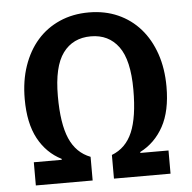

<svg xmlns="http://www.w3.org/2000/svg" viewBox="-51 -757 807 808"><g transform="rotate(-5 352.5 -353.0)"><path d="M353 -605Q277 -605 235 -548Q193 -491 193 -366Q193 -250 220.5 -186.5Q248 -123 308 -100V0H68V-98H186V-102Q123 -134 88 -199Q53 -264 53 -366Q53 -443 74.5 -505.5Q96 -568 135 -612.5Q174 -657 229.5 -681.5Q285 -706 353 -706Q421 -706 476 -681.5Q531 -657 570 -612.5Q609 -568 630.5 -505.5Q652 -443 652 -366Q652 -264 616.5 -199Q581 -134 518 -102V-98H637V0H398V-100Q458 -123 485 -186.5Q512 -250 512 -366Q512 -491 470 -548Q428 -605 353 -605Z"/></g></svg>

Font: Qnwhxotralxmqkhsjrfbfhwcoqn
Style: Regular
Weight: 500
Designer: Carrois Corporate & Edenspiekermann
Foundry: Carrois Corporate GbR & Edenspiekermann AG
Version: Version 2.001